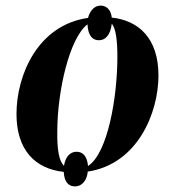

<svg xmlns="http://www.w3.org/2000/svg" viewBox="-20 -607 614 687"><path d="M249 60C271 60 291 41 294 7C473 -20 547 -204 547 -337C547 -471 475 -534 380 -544C377 -572 361 -587 340 -587C317 -587 301 -567 295 -543C114 -517 39 -337 39 -199C39 -71 105 -3 208 8C210 39 221 60 249 60ZM295 -13C292 -46 278 -64 254 -64C231 -64 214 -46 209 -14C191 -30 184 -74 185 -136C185 -280 228 -470 293 -520C295 -479 311 -463 334 -463C356 -463 375 -480 380 -522C395 -505 400 -460 400 -404C400 -260 366 -59 295 -13Z"/></svg>

Font: Noto Serif Display Condensed ExtraBold
Style: Italic
Weight: 800
Width: 3
Italic angle: -12°
Designer: Monotype Design Team
Foundry: Monotype Imaging Inc.
Version: Version 2.009